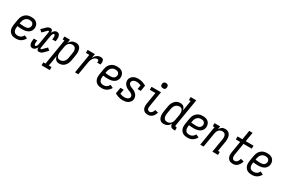

<svg xmlns="http://www.w3.org/2000/svg" viewBox="137 -2199 5726 3877"><g transform="rotate(30 3000.0 -260.0)"><path d="M218 8Q189 8 160 2.5Q131 -3 107.5 -17.5Q84 -32 67.5 -54.5Q51 -77 43.5 -104Q36 -131 36 -160.5Q36 -190 41 -219L61 -339Q65 -364 73 -389Q81 -414 95 -436.5Q109 -459 129.5 -477.5Q150 -496 173.5 -507.5Q197 -519 222.5 -523.5Q248 -528 273 -528Q298 -528 322 -524Q346 -520 367 -510Q388 -500 404.5 -483.5Q421 -467 430.5 -446Q440 -425 443 -401Q446 -377 442 -352Q438 -331 427.5 -310Q417 -289 400.5 -272.5Q384 -256 363 -245Q342 -234 320.5 -228.5Q299 -223 277 -221Q255 -219 234 -219Q205 -219 176.5 -220.5Q148 -222 121 -227L117 -208Q115 -190 114 -171.5Q113 -153 117 -136.5Q121 -120 129.5 -105Q138 -90 151.5 -80Q165 -70 182.5 -66Q200 -62 218 -62Q236 -62 255 -66.5Q274 -71 290.5 -81.5Q307 -92 320 -107.5Q333 -123 342 -140L411 -108Q397 -82 376.5 -59Q356 -36 330 -20.5Q304 -5 275 1.5Q246 8 218 8ZM251 -288Q270 -288 288 -291Q306 -294 323 -303.5Q340 -313 351 -329.5Q362 -346 365 -364Q369 -384 363.5 -403Q358 -422 344.5 -434.5Q331 -447 312 -452.5Q293 -458 273 -458Q256 -458 239.5 -454.5Q223 -451 207.5 -442.5Q192 -434 179.5 -421Q167 -408 158.5 -392.5Q150 -377 145 -360.5Q140 -344 137 -328L132 -297Q147 -294 161.5 -292.5Q176 -291 191 -290.5Q206 -290 221 -289Q236 -288 251 -288Z M603 8Q586 8 570.5 1Q555 -6 545.5 -19.5Q536 -33 531.5 -49Q527 -65 525.5 -82Q524 -99 525.5 -116.5Q527 -134 530 -152Q530 -153 530 -154.5Q530 -156 531 -157V-158Q531 -160 531.5 -162.5Q532 -165 532 -167Q533 -168 533 -170Q533 -172 533 -174H612Q612 -172 611.5 -170.5Q611 -169 611 -167Q610 -164 609.5 -160.5Q609 -157 609 -154Q607 -145 606 -136Q605 -127 605 -118Q605 -109 605.5 -100Q606 -91 608.5 -83Q611 -75 617 -68.5Q623 -62 632 -62Q641 -62 648 -69Q655 -76 659.5 -84Q664 -92 667 -100.5Q670 -109 672.5 -118Q675 -127 676.5 -135.5Q678 -144 680 -153L727 -436Q727 -440 727 -444Q727 -448 725.5 -451.5Q724 -455 720 -457Q716 -459 712 -459Q708 -459 703.5 -456.5Q699 -454 696 -451L602 -357L549 -404L644 -498Q652 -506 662 -511Q672 -516 682 -519.5Q692 -523 702.5 -525Q713 -527 723 -527Q737 -527 748.5 -519.5Q760 -512 765.5 -499.5Q771 -487 771.5 -473Q772 -459 771 -445Q777 -461 786.5 -476Q796 -491 809 -503Q822 -515 838 -521.5Q854 -528 871 -528Q888 -528 903.5 -521Q919 -514 928 -500.5Q937 -487 941.5 -471Q946 -455 947.5 -438Q949 -421 948 -403.5Q947 -386 944 -368Q944 -367 943.5 -365.5Q943 -364 943 -363V-362Q942 -360 942 -357.5Q942 -355 941 -353Q941 -352 940.5 -350Q940 -348 940 -346H862Q862 -348 862 -349.5Q862 -351 863 -353Q863 -356 863.5 -359.5Q864 -363 865 -366Q866 -375 867 -384Q868 -393 868.5 -402Q869 -411 868 -420Q867 -429 864.5 -437Q862 -445 856 -451.5Q850 -458 841 -458Q833 -458 826 -451Q819 -444 814.5 -436Q810 -428 807 -419.5Q804 -411 801.5 -402Q799 -393 797 -384.5Q795 -376 794 -367L747 -84Q746 -80 746.5 -76Q747 -72 748.5 -68.5Q750 -65 753.5 -63Q757 -61 761 -61Q766 -61 770 -63.5Q774 -66 777 -69L872 -163L924 -116L830 -22Q822 -14 812 -9Q802 -4 792 -0.5Q782 3 771.5 5Q761 7 750 7Q736 7 724.5 -0.5Q713 -8 708 -20.5Q703 -33 702 -47Q701 -61 703 -75Q696 -59 687 -44Q678 -29 665 -17Q652 -5 635.5 1.5Q619 8 603 8Z M938 215V145H989L1087 -450H1046V-520H1177L1164 -439Q1175 -459 1191 -476.5Q1207 -494 1227 -506Q1247 -518 1268.5 -523Q1290 -528 1312 -528Q1312 -528 1312 -528Q1312 -528 1312 -528Q1338 -528 1362 -519.5Q1386 -511 1402 -493Q1418 -475 1426.5 -451.5Q1435 -428 1438 -403.5Q1441 -379 1439 -352.5Q1437 -326 1433 -301L1413 -181Q1409 -157 1402 -134Q1395 -111 1383.5 -89.5Q1372 -68 1355 -49Q1338 -30 1317 -17Q1296 -4 1272 2Q1248 8 1225 8Q1202 8 1180.5 1Q1159 -6 1144 -21.5Q1129 -37 1120 -57Q1111 -77 1107 -99L1067 145H1130V215ZM1205 -62Q1221 -62 1237.5 -66Q1254 -70 1269 -79Q1284 -88 1295.5 -101Q1307 -114 1315.5 -129Q1324 -144 1328.5 -160Q1333 -176 1336 -192L1356 -312Q1359 -329 1360 -346.5Q1361 -364 1358.5 -380Q1356 -396 1349.5 -411Q1343 -426 1331 -437Q1319 -448 1303 -453Q1287 -458 1270 -458Q1247 -458 1224.5 -449Q1202 -440 1185 -422Q1168 -404 1159.5 -382Q1151 -360 1147 -337L1127 -217Q1124 -200 1122.5 -182Q1121 -164 1123 -147.5Q1125 -131 1130 -115Q1135 -99 1145.5 -86.5Q1156 -74 1172 -68Q1188 -62 1205 -62Z M1593 0 1667 -450H1588V-520H1757L1741 -420Q1751 -441 1765.5 -461Q1780 -481 1799 -496.5Q1818 -512 1841 -520Q1864 -528 1887 -528Q1903 -528 1918.5 -525Q1934 -522 1945 -512Q1956 -502 1960.5 -487.5Q1965 -473 1966 -457.5Q1967 -442 1965 -426Q1963 -410 1960 -394H1882Q1883 -402 1884 -409Q1885 -416 1884.5 -423.5Q1884 -431 1882.5 -438Q1881 -445 1876 -450Q1871 -455 1863.5 -456.5Q1856 -458 1849 -458Q1831 -458 1813 -451Q1795 -444 1780.5 -430.5Q1766 -417 1756 -400.5Q1746 -384 1739 -366.5Q1732 -349 1727.5 -331Q1723 -313 1720 -295L1671 0Z M2218 8Q2189 8 2160 2.5Q2131 -3 2107.5 -17.5Q2084 -32 2067.5 -54.5Q2051 -77 2043.5 -104Q2036 -131 2036 -160.5Q2036 -190 2041 -219L2061 -339Q2065 -364 2073 -389Q2081 -414 2095 -436.5Q2109 -459 2129.5 -477.5Q2150 -496 2173.5 -507.5Q2197 -519 2222.5 -523.5Q2248 -528 2273 -528Q2298 -528 2322 -524Q2346 -520 2367 -510Q2388 -500 2404.5 -483.5Q2421 -467 2430.5 -446Q2440 -425 2443 -401Q2446 -377 2442 -352Q2438 -331 2427.5 -310Q2417 -289 2400.5 -272.5Q2384 -256 2363 -245Q2342 -234 2320.5 -228.5Q2299 -223 2277 -221Q2255 -219 2234 -219Q2205 -219 2176.5 -220.5Q2148 -222 2121 -227L2117 -208Q2115 -190 2114 -171.5Q2113 -153 2117 -136.5Q2121 -120 2129.5 -105Q2138 -90 2151.5 -80Q2165 -70 2182.5 -66Q2200 -62 2218 -62Q2236 -62 2255 -66.5Q2274 -71 2290.5 -81.5Q2307 -92 2320 -107.5Q2333 -123 2342 -140L2411 -108Q2397 -82 2376.5 -59Q2356 -36 2330 -20.5Q2304 -5 2275 1.5Q2246 8 2218 8ZM2251 -288Q2270 -288 2288 -291Q2306 -294 2323 -303.5Q2340 -313 2351 -329.5Q2362 -346 2365 -364Q2369 -384 2363.5 -403Q2358 -422 2344.5 -434.5Q2331 -447 2312 -452.5Q2293 -458 2273 -458Q2256 -458 2239.5 -454.5Q2223 -451 2207.5 -442.5Q2192 -434 2179.5 -421Q2167 -408 2158.5 -392.5Q2150 -377 2145 -360.5Q2140 -344 2137 -328L2132 -297Q2147 -294 2161.5 -292.5Q2176 -291 2191 -290.5Q2206 -290 2221 -289Q2236 -288 2251 -288Z M2709 8Q2658 8 2610 -6.5Q2562 -21 2520 -46L2544 -188H2620L2602 -85Q2627 -75 2653.5 -68.5Q2680 -62 2709 -62Q2725 -62 2742 -65Q2759 -68 2774.5 -75.5Q2790 -83 2802.5 -96.5Q2815 -110 2817 -127Q2820 -144 2813.5 -159.5Q2807 -175 2795 -186Q2783 -197 2768.5 -204.5Q2754 -212 2738.5 -218Q2723 -224 2707.5 -230Q2692 -236 2678 -244Q2664 -252 2651 -261.5Q2638 -271 2627 -283Q2616 -295 2607.5 -309Q2599 -323 2593.5 -338Q2588 -353 2586.5 -370Q2585 -387 2587 -405Q2592 -434 2610 -459Q2628 -484 2653.5 -500Q2679 -516 2708 -522Q2737 -528 2765 -528Q2817 -528 2864 -513.5Q2911 -499 2953 -474L2931 -340H2855L2871 -435Q2846 -445 2820 -451.5Q2794 -458 2766 -458Q2750 -458 2734 -455Q2718 -452 2703.5 -444.5Q2689 -437 2678 -423Q2667 -409 2664 -394Q2661 -376 2667.5 -360.5Q2674 -345 2686 -334Q2698 -323 2712.5 -315.5Q2727 -308 2742.5 -302Q2758 -296 2773.5 -290Q2789 -284 2803 -276.5Q2817 -269 2830 -259Q2843 -249 2854 -237.5Q2865 -226 2874 -212Q2883 -198 2888 -182.5Q2893 -167 2895 -150Q2897 -133 2894 -116Q2889 -86 2870 -60.5Q2851 -35 2824.5 -19.5Q2798 -4 2768 2Q2738 8 2709 8Z M3293 8Q3270 8 3248 3Q3226 -2 3208.5 -14.5Q3191 -27 3179.5 -45.5Q3168 -64 3163 -85Q3158 -106 3158.5 -129.5Q3159 -153 3163 -175L3208 -450H3077V-520H3298L3240 -164Q3237 -147 3236.5 -129.5Q3236 -112 3242 -96.5Q3248 -81 3261.5 -71.5Q3275 -62 3293 -62Q3309 -62 3324 -70.5Q3339 -79 3349.5 -92.5Q3360 -106 3366.5 -121Q3373 -136 3377 -152L3452 -133Q3444 -106 3430.5 -80Q3417 -54 3396 -33.5Q3375 -13 3347.5 -2.5Q3320 8 3293 8ZM3293 -608Q3278 -608 3264 -613Q3250 -618 3241.5 -629.5Q3233 -641 3231 -655.5Q3229 -670 3231 -685Q3233 -695 3238.5 -705Q3244 -715 3253 -721.5Q3262 -728 3272 -730.5Q3282 -733 3293 -733Q3308 -733 3321.5 -727.5Q3335 -722 3343.5 -710.5Q3352 -699 3354 -684.5Q3356 -670 3354 -655Q3352 -645 3347 -635Q3342 -625 3333 -618.5Q3324 -612 3313.5 -610Q3303 -608 3293 -608Z M3661 8Q3661 8 3661 8Q3661 8 3661 8Q3661 8 3661 8Q3661 8 3661 8Q3635 8 3611.5 -0.5Q3588 -9 3572 -27Q3556 -45 3547.5 -68.5Q3539 -92 3536 -116.5Q3533 -141 3535 -167.5Q3537 -194 3541 -219L3561 -339Q3565 -363 3571.5 -386Q3578 -409 3590 -430.5Q3602 -452 3619 -471Q3636 -490 3657 -503Q3678 -516 3701.5 -522Q3725 -528 3749 -528Q3772 -528 3793.5 -521Q3815 -514 3830 -498.5Q3845 -483 3853.5 -463Q3862 -443 3866 -421L3906 -665H3865V-735H3997L3890 -93Q3889 -87 3890 -81Q3891 -75 3894.5 -70.5Q3898 -66 3904 -64Q3910 -62 3916 -62H3931V8H3904Q3885 8 3866 3.5Q3847 -1 3833.5 -13Q3820 -25 3814 -43.5Q3808 -62 3810 -82Q3799 -62 3783 -44.5Q3767 -27 3747 -14.5Q3727 -2 3705 3Q3683 8 3661 8ZM3704 -62Q3726 -62 3749 -71Q3772 -80 3788.5 -98Q3805 -116 3814 -138Q3823 -160 3827 -183L3847 -303Q3849 -321 3850.5 -338.5Q3852 -356 3850.5 -372.5Q3849 -389 3843.5 -405Q3838 -421 3828 -433.5Q3818 -446 3802 -452Q3786 -458 3768 -458Q3752 -458 3735.5 -454Q3719 -450 3704.5 -441Q3690 -432 3678 -419Q3666 -406 3658 -391Q3650 -376 3645 -360Q3640 -344 3637 -328L3617 -208Q3615 -191 3614 -173.5Q3613 -156 3615.5 -140Q3618 -124 3624.5 -109Q3631 -94 3642.5 -83Q3654 -72 3670 -67Q3686 -62 3703 -62Z M4218 8Q4189 8 4160 2.5Q4131 -3 4107.5 -17.5Q4084 -32 4067.5 -54.5Q4051 -77 4043.5 -104Q4036 -131 4036 -160.5Q4036 -190 4041 -219L4061 -339Q4065 -364 4073 -389Q4081 -414 4095 -436.5Q4109 -459 4129.5 -477.5Q4150 -496 4173.5 -507.5Q4197 -519 4222.5 -523.5Q4248 -528 4273 -528Q4298 -528 4322 -524Q4346 -520 4367 -510Q4388 -500 4404.5 -483.5Q4421 -467 4430.5 -446Q4440 -425 4443 -401Q4446 -377 4442 -352Q4438 -331 4427.5 -310Q4417 -289 4400.5 -272.5Q4384 -256 4363 -245Q4342 -234 4320.5 -228.5Q4299 -223 4277 -221Q4255 -219 4234 -219Q4205 -219 4176.5 -220.5Q4148 -222 4121 -227L4117 -208Q4115 -190 4114 -171.5Q4113 -153 4117 -136.5Q4121 -120 4129.5 -105Q4138 -90 4151.5 -80Q4165 -70 4182.5 -66Q4200 -62 4218 -62Q4236 -62 4255 -66.5Q4274 -71 4290.5 -81.5Q4307 -92 4320 -107.5Q4333 -123 4342 -140L4411 -108Q4397 -82 4376.5 -59Q4356 -36 4330 -20.5Q4304 -5 4275 1.5Q4246 8 4218 8ZM4251 -288Q4270 -288 4288 -291Q4306 -294 4323 -303.5Q4340 -313 4351 -329.5Q4362 -346 4365 -364Q4369 -384 4363.5 -403Q4358 -422 4344.5 -434.5Q4331 -447 4312 -452.5Q4293 -458 4273 -458Q4256 -458 4239.5 -454.5Q4223 -451 4207.5 -442.5Q4192 -434 4179.5 -421Q4167 -408 4158.5 -392.5Q4150 -377 4145 -360.5Q4140 -344 4137 -328L4132 -297Q4147 -294 4161.5 -292.5Q4176 -291 4191 -290.5Q4206 -290 4221 -289Q4236 -288 4251 -288Z M4513 0 4587 -450H4546V-520H4677L4665 -446Q4675 -464 4688 -479.5Q4701 -495 4718 -507Q4735 -519 4754.5 -523.5Q4774 -528 4793 -528Q4820 -528 4844.5 -519.5Q4869 -511 4886.5 -494Q4904 -477 4914 -454Q4924 -431 4928 -405.5Q4932 -380 4930.5 -353.5Q4929 -327 4925 -301L4887 -70H4928V0H4796L4848 -312Q4851 -329 4852 -346Q4853 -363 4851 -379Q4849 -395 4843.5 -410Q4838 -425 4827.5 -436Q4817 -447 4801.5 -452.5Q4786 -458 4769 -458Q4746 -458 4723.5 -449Q4701 -440 4684.5 -422Q4668 -404 4659.5 -382Q4651 -360 4647 -337L4591 0Z M5275 8Q5251 8 5228 2.5Q5205 -3 5186.5 -16.5Q5168 -30 5156.5 -50Q5145 -70 5140 -92.5Q5135 -115 5136 -139.5Q5137 -164 5141 -188L5184 -450H5083V-520H5196L5231 -735H5310L5274 -520H5455V-450H5262L5217 -177Q5215 -164 5214 -151Q5213 -138 5214.5 -125.5Q5216 -113 5220 -101Q5224 -89 5231.5 -80Q5239 -71 5251 -66.5Q5263 -62 5275 -62Q5293 -62 5310 -71.5Q5327 -81 5338.5 -96Q5350 -111 5357 -128Q5364 -145 5368 -163L5443 -143Q5438 -124 5430 -105.5Q5422 -87 5410.5 -69.5Q5399 -52 5384.5 -37Q5370 -22 5352 -11.5Q5334 -1 5314.5 3.5Q5295 8 5275 8Z M5718 8Q5689 8 5660 2.5Q5631 -3 5607.5 -17.5Q5584 -32 5567.5 -54.5Q5551 -77 5543.5 -104Q5536 -131 5536 -160.5Q5536 -190 5541 -219L5561 -339Q5565 -364 5573 -389Q5581 -414 5595 -436.5Q5609 -459 5629.5 -477.5Q5650 -496 5673.5 -507.5Q5697 -519 5722.5 -523.5Q5748 -528 5773 -528Q5798 -528 5822 -524Q5846 -520 5867 -510Q5888 -500 5904.5 -483.5Q5921 -467 5930.5 -446Q5940 -425 5943 -401Q5946 -377 5942 -352Q5938 -331 5927.5 -310Q5917 -289 5900.5 -272.5Q5884 -256 5863 -245Q5842 -234 5820.5 -228.5Q5799 -223 5777 -221Q5755 -219 5734 -219Q5705 -219 5676.5 -220.5Q5648 -222 5621 -227L5617 -208Q5615 -190 5614 -171.5Q5613 -153 5617 -136.5Q5621 -120 5629.5 -105Q5638 -90 5651.5 -80Q5665 -70 5682.5 -66Q5700 -62 5718 -62Q5736 -62 5755 -66.5Q5774 -71 5790.5 -81.5Q5807 -92 5820 -107.5Q5833 -123 5842 -140L5911 -108Q5897 -82 5876.5 -59Q5856 -36 5830 -20.5Q5804 -5 5775 1.5Q5746 8 5718 8ZM5751 -288Q5770 -288 5788 -291Q5806 -294 5823 -303.5Q5840 -313 5851 -329.5Q5862 -346 5865 -364Q5869 -384 5863.5 -403Q5858 -422 5844.5 -434.5Q5831 -447 5812 -452.5Q5793 -458 5773 -458Q5756 -458 5739.5 -454.5Q5723 -451 5707.5 -442.5Q5692 -434 5679.5 -421Q5667 -408 5658.5 -392.5Q5650 -377 5645 -360.5Q5640 -344 5637 -328L5632 -297Q5647 -294 5661.5 -292.5Q5676 -291 5691 -290.5Q5706 -290 5721 -289Q5736 -288 5751 -288Z"/></g></svg>

Font: Iosevka Gothic
Style: Italic
Weight: 400
Italic angle: -9°
Monospace: yes
Designer: Belleve Invis
Foundry: Belleve Invis
Version: Version 15.5.1; ttfautohint (v1.8.4)